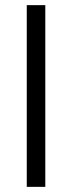

<svg xmlns="http://www.w3.org/2000/svg" viewBox="-20 -726 280 746"><path d="M84 -706H156V0H84Z"/></svg>

Font: Lineal Thin
Style: Regular
Weight: 200
Designer: Created by Frank Adebiaye with contributions from Anton Moglia & Ariel Martín Pérez
Created by Frank ADEBIAYE with FontF
Foundry: Velvetyne Type Foundry
Version: Version 2.000;Glyphs 3.2 (3227)